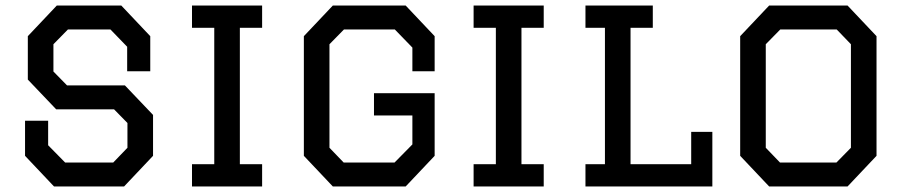

<svg xmlns="http://www.w3.org/2000/svg" viewBox="-20 -670 3250 690"><path d="M520 -414H437V-502L377 -564H224L172 -511V-413L221 -363H429L530 -257V-110L426 0H174L70 -110V-236H153V-148L214 -86H387L438 -139V-228L390 -277H182L80 -384V-540L184 -650H416L520 -540Z M670 -80H750V-570H670V-650H922V-570H842V-80H922V0H670Z M1462 -255H1324V-335H1542V-110L1438 0H1176L1072 -110V-540L1176 -650H1438L1542 -540V-414H1462V-499L1399 -564H1216L1164 -511V-139L1215 -86H1398L1462 -151Z M1682 -80H1762V-570H1682V-650H1934V-570H1854V-80H1934V0H1682Z M2084 -650H2326V-570H2246V-80H2464V-196H2540V0H2084V-80H2154V-570H2084Z M2744 0 2640 -110V-540L2744 -650H3026L3130 -540V-110L3026 0ZM2783 -86H2986L3038 -139V-511L2987 -564H2784L2732 -511V-139Z"/></svg>

Font: Graduate
Style: Regular
Weight: 400
Version: Version 1.001